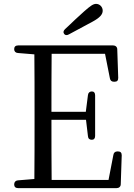

<svg xmlns="http://www.w3.org/2000/svg" viewBox="-20 -965 691 989"><path d="M310 -791C315 -783 324 -782 335 -788L456 -853C495 -874 509 -891 509 -910C509 -930 493 -945 475 -945C460 -945 446 -935 413 -906C400 -894 383 -878 367 -864C350 -847 333 -832 315 -815C306 -806 305 -798 310 -791ZM73 4H581C593 4 602 -4 602 -16L607 -165C607 -178 601 -185 588 -185H585C573 -185 566 -179 564 -167L539 -38H246C245 -135 245 -233 245 -348H423L433 -264C434 -251 441 -245 453 -245C464 -245 470 -252 470 -265V-474C470 -487 464 -494 453 -494C442 -494 434 -487 433 -475L422 -389H245C245 -495 245 -593 246 -688H521L546 -562C548 -550 555 -544 567 -544H570C583 -544 589 -550 589 -564L584 -711C584 -723 575 -731 563 -731H73C60 -731 53 -724 53 -712C53 -700 60 -693 72 -692L157 -685C158 -587 158 -490 158 -391V-336C158 -237 158 -140 157 -43L72 -36C60 -35 53 -27 53 -15C53 -3 60 4 73 4Z"/></svg>

Font: 寒蝉锦书宋
Style: Regular
Weight: 400
Designer: 寒蝉锦书宋{Warren} 思源宋体{Ryoko NISHIZUKA 西塚涼子 (kana & ideographs); Frank Grießhammer (Latin, Greek & Cyrillic); Wenlong ZHANG 
Foundry: Adobe & ChillType
Version: Version 2.000;Glyphs 3.1.1 (3135)